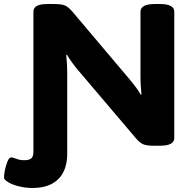

<svg xmlns="http://www.w3.org/2000/svg" viewBox="-91 -722 961 954"><path d="M71 212Q36 212 3.5 204Q-29 196 -50 183.5Q-71 171 -71 160Q-71 144 -66 120.5Q-61 97 -53 78.5Q-45 60 -36 60Q-27 60 -10 67Q7 74 30 74Q54 74 64.5 65Q75 56 75 31V-664Q75 -683 92 -692.5Q109 -702 146 -702H178Q214 -702 231 -695Q248 -688 268 -665L552 -329Q568 -310 584 -288.5Q600 -267 608 -252L612 -253Q610 -271 608.5 -295Q607 -319 607 -345V-664Q607 -682 624 -692Q641 -702 678 -702H704Q741 -702 758 -692Q775 -682 775 -664V-36Q775 -18 758 -8Q741 2 704 2H672Q638 2 621 -5Q604 -12 586 -33L298 -372Q281 -392 265.5 -413.5Q250 -435 242 -450L238 -449Q240 -431 241.5 -407Q243 -383 243 -357V41Q243 124 198.5 168Q154 212 71 212Z"/></svg>

Font: Asap Expanded ExtraBold
Style: Regular
Weight: 800
Width: 7
Designer: Pablo Cosgaya
Foundry: Omnibus-Type
Version: Version 3.001; ttfautohint (v1.8.4.7-5d5b)